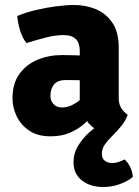

<svg xmlns="http://www.w3.org/2000/svg" viewBox="-20 -531 558 769"><path d="M30 -136.5Q30 -197 58 -235.2Q86 -273.5 131.2 -292Q176.5 -310.5 228 -310.5Q250.5 -310.5 284.8 -309.5Q319 -308.5 346.5 -303V-204Q325 -209 294.8 -209.8Q264.5 -210.5 244.5 -210.5Q211 -210.5 196.5 -192.8Q182 -175 182 -147Q182 -127 194.5 -113.8Q207 -100.5 228 -100.5Q258 -100.5 289 -122Q320 -143.5 341.5 -181L363.5 -82Q344 -59 319 -36.5Q294 -14 260.5 0.5Q227 15 182 15Q130.5 15 96.8 -8Q63 -31 46.5 -66Q30 -101 30 -136.5ZM388 -1.5Q348 -16.5 326.5 -49Q305 -81.5 299.5 -113V-327Q299.5 -358.5 283.8 -374.5Q268 -390.5 234 -390.5Q202 -390.5 164 -380.8Q126 -371 86.5 -358.5Q70 -377.5 60.8 -407.8Q51.5 -438 49 -467Q82.5 -481 123.5 -490.8Q164.5 -500.5 205.2 -505.8Q246 -511 278 -511Q322 -511 362.5 -494.8Q403 -478.5 429.2 -441.2Q455.5 -404 455.5 -340.5V-137Q455.5 -115.5 465 -99.2Q474.5 -83 491.5 -71.5ZM479 107.5Q491.5 118.5 501 137Q510.5 155.5 512 177.5Q492.5 194 461 206Q429.5 218 393.5 218Q341.5 218 308 191.8Q274.5 165.5 274.5 118.5Q274.5 82.5 293.2 52.2Q312 22 336.5 0Q361 -22 379 -32.5L491.5 -71.5Q484 -49.5 467.8 -28.8Q451.5 -8 429.5 13.5Q412.5 30 400.2 47.2Q388 64.5 388 85.5Q388 104 400 113Q412 122 429 122Q443 122 456.2 117.2Q469.5 112.5 479 107.5Z"/></svg>

Font: Signika
Style: Bold
Weight: 700
Designer: Anna Giedry
Foundry: Anna Giedry
Version: Version 2.001